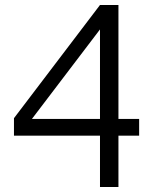

<svg xmlns="http://www.w3.org/2000/svg" viewBox="-20 -750 610 770"><path d="M381 -730H455V-273H538V-206H455V0H381V-206H36V-276ZM108 -273H381V-632Z"/></svg>

Font: Nacelle Light
Style: Regular
Weight: 300
Designer: Sora Sagano
Foundry: Sora Sagano
Version: Version 1.000;FEAKit 1.0